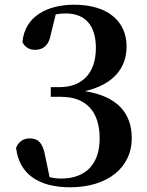

<svg xmlns="http://www.w3.org/2000/svg" viewBox="-20 -777 624 813"><path d="M216 -716C231 -719 245 -720 259 -720C340 -720 386 -670 386 -574C386 -464 325 -408 232 -408H195V-367H239C346 -367 402 -303 402 -191C402 -83 344 -21 239 -21C222 -21 206 -23 190 -27L172 -113C162 -172 142 -191 105 -191C82 -191 59 -179 48 -151C61 -41 142 16 277 16C437 16 538 -69 538 -191C538 -293 483 -368 340 -391C463 -420 516 -491 516 -580C516 -684 440 -757 294 -757C182 -757 85 -709 75 -599C85 -577 105 -566 128 -566C162 -566 187 -584 195 -631Z"/></svg>

Font: Source Han Serif
Style: Bold
Weight: 700
Designer: Ryoko NISHIZUKA 西塚涼子 (kana & ideographs); Frank Grießhammer (Latin, Greek & Cyrillic); Wenlong ZHANG 张文龙 (bopomofo); San
Foundry: Adobe Systems Incorporated
Version: Version 1.001;PS 1.001;hotconv 16.6.54;makeotf.lib2.5.65590